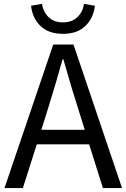

<svg xmlns="http://www.w3.org/2000/svg" viewBox="-20 -961 646 981"><path d="M409.2 -941.4 464.8 -931.6Q458 -869.1 416.5 -828.6Q375 -788.1 301.8 -788.1Q228.5 -788.1 187 -828.1Q145.5 -868.2 138.7 -931.6L194.3 -941.4Q201.2 -899.4 228.5 -873Q255.9 -846.7 301.8 -846.7Q347.7 -846.7 375.5 -873.5Q403.3 -900.4 409.2 -941.4ZM191.4 -297.9H413.1L377.9 -410.2Q354.5 -480.5 303.7 -658.2H299.8Q265.6 -535.2 226.6 -410.2ZM505.9 0 435.5 -223.6H168L96.7 0H2.9L252 -733.4H355.5L603.5 0Z"/></svg>

Font: GenYoGothic TW TTF Regular
Style: Regular
Weight: 400
Version: Version 1.300